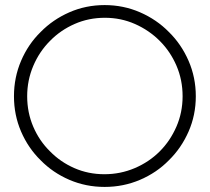

<svg xmlns="http://www.w3.org/2000/svg" viewBox="-20 -728 826 756"><path d="M645 -97Q694 -145 722.5 -210Q751 -275 751 -349Q751 -423 722.5 -488.5Q694 -554 645 -602Q597 -651 531.5 -679.5Q466 -708 392 -708Q318 -708 253 -679.5Q188 -651 140 -602Q91 -554 63 -488.5Q35 -423 35 -349Q35 -275 63 -210Q91 -145 140 -97Q188 -48 253 -20Q318 8 392 8Q466 8 531.5 -20Q597 -48 645 -97ZM177 -132Q135 -173 111 -229Q87 -285 87 -349Q87 -412 111 -468.5Q135 -525 177 -567Q218 -609 273.5 -633.5Q329 -658 393 -658Q456 -658 511.5 -633.5Q567 -609 609 -567Q651 -525 675 -469Q699 -413 699 -349Q699 -285 674.5 -229Q650 -173 609 -132Q567 -90 510.5 -66Q454 -42 391 -42Q328 -42 273 -66Q218 -90 177 -132Z"/></svg>

Font: Josefin Slab Thin Medium
Style: Regular
Weight: 500
Version: Version 2.000